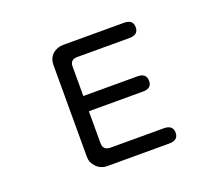

<svg xmlns="http://www.w3.org/2000/svg" viewBox="-118 -883 1236 1066"><g transform="rotate(-20 500.0 -350.0)"><path d="M726 -357Q726 -313 674 -313H354V-124Q354 -84 396 -82H712Q766 -82 766 -37Q766 8 712 8H346Q309 8 283 -18Q257 -44 257 -78V-621Q257 -662 285 -687Q312 -708 346 -708H705Q758 -708 758 -663Q758 -618 705 -618H396Q353 -618 354 -576V-403H674Q726 -403 726 -357Z"/></g></svg>

Font: 寒蝉全圆体
Style: Regular
Weight: 400
Designer: Warren2060
      Designed by Motoya company      

      [Varela Round]
      Joe Prince(Latin component); Avraham Cornf
Foundry: ChillType
Version: Version 3.200